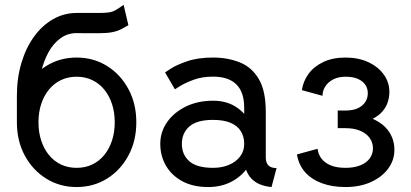

<svg xmlns="http://www.w3.org/2000/svg" viewBox="-20 -752 1675 782"><path d="M136.7 -361.3Q136.7 -411.6 147.2 -457.5Q157.7 -503.4 177.7 -539.6Q197.8 -575.7 226.6 -596.4Q255.4 -617.2 292 -617.2Q310.5 -617.2 316.7 -616.9Q322.8 -616.7 326.7 -616.7Q330.6 -616.7 341.3 -616.7Q352.1 -616.7 379.4 -616.7Q413.6 -616.7 434.1 -620.4Q454.6 -624 469.7 -631.3Q484.9 -638.7 502.9 -649.4L483.4 -732.4Q463.9 -718.3 451.2 -710.9Q438.5 -703.6 423.1 -701.4Q407.7 -699.2 378.9 -699.2Q360.8 -699.2 354.7 -699.2Q348.6 -699.2 344.7 -699.2Q340.8 -699.2 330.1 -699.2Q319.3 -699.2 292 -699.2Q240.7 -699.2 196.5 -674.1Q152.3 -648.9 119.1 -603.5Q85.9 -558.1 67.4 -496.3Q48.8 -434.6 48.8 -361.3V-253.9H136.7ZM292 -439.5Q327.1 -439.5 355.7 -425.8Q384.3 -412.1 404.8 -387Q425.3 -361.8 436.3 -328.1Q447.3 -294.4 447.3 -253.9Q447.3 -213.9 436.3 -179.9Q425.3 -146 404.8 -120.8Q384.3 -95.7 355.7 -82Q327.1 -68.4 292 -68.4Q256.8 -68.4 228.3 -82Q199.7 -95.7 179.2 -120.8Q158.7 -146 147.7 -179.9Q136.7 -213.9 136.7 -253.9Q136.7 -294.4 147.7 -328.1Q158.7 -361.8 179.2 -387Q199.7 -412.1 228.3 -425.8Q256.8 -439.5 292 -439.5ZM292 -517.6Q223.6 -517.6 168.5 -483.4Q113.3 -449.2 81.1 -389.6Q48.8 -330.1 48.8 -253.9Q48.8 -177.7 81.1 -118.2Q113.3 -58.6 168.5 -24.4Q223.6 9.8 292 9.8Q360.8 9.8 415.8 -24.4Q470.7 -58.6 502.9 -118.2Q535.2 -177.7 535.2 -253.9Q535.2 -330.1 502.9 -389.6Q470.7 -449.2 415.8 -483.4Q360.8 -517.6 292 -517.6Z M828.1 9.8Q883.3 9.8 926.3 -13.9Q969.2 -37.6 993.9 -77.4Q1018.6 -117.2 1018.6 -166Q1018.6 -214.8 997.8 -254.6Q977.1 -294.4 938.7 -318.1Q900.4 -341.8 847.7 -341.8Q785.6 -341.8 737.1 -318.1Q688.5 -294.4 660.6 -254.6Q632.8 -214.8 632.8 -166Q632.8 -117.2 655.8 -77.4Q678.7 -37.6 722.4 -13.9Q766.1 9.8 828.1 9.8ZM974.6 -166Q974.6 -136.7 958 -114.7Q941.4 -92.8 912.8 -80.6Q884.3 -68.4 847.7 -68.4Q781.7 -68.4 751.2 -95.2Q720.7 -122.1 720.7 -166Q720.7 -210 751.2 -236.8Q781.7 -263.7 847.7 -263.7Q891.6 -263.7 919.7 -251.5Q947.8 -239.3 961.2 -217.3Q974.6 -195.3 974.6 -166ZM1062.5 -110.8V-296.9Q1062.5 -382.3 1033.9 -430.4Q1005.4 -478.5 956.5 -498Q907.7 -517.6 847.7 -517.6Q785.6 -517.6 741.9 -502.4Q698.2 -487.3 675.3 -472.2Q652.3 -457 652.3 -457L692.4 -388.2Q692.4 -388.2 712.9 -401.1Q733.4 -414.1 768.3 -427Q803.2 -439.9 847.2 -439.9Q877.9 -439.9 901.6 -432.4Q925.3 -424.8 941.7 -409.2Q958 -393.6 966.3 -369.6Q974.6 -345.7 974.6 -312.5V-228.5L984.4 -219.2V-125L974.6 -110.8Q974.6 -82.5 982.2 -61Q989.7 -39.6 1003.9 -24.7Q1018.1 -9.8 1038.8 -1.2Q1059.6 7.3 1085.9 9.8L1106.4 -67.4Q1084.5 -67.4 1073.5 -78.1Q1062.5 -88.9 1062.5 -110.8Z M1387.2 -301.8Q1369.6 -301.8 1362.5 -301.8Q1355.5 -301.8 1355.5 -301.8V-230Q1355.5 -230 1362.3 -230Q1369.1 -230 1387.2 -230Q1422.4 -230 1447.5 -219.2Q1472.7 -208.5 1485.8 -189.9Q1499 -171.4 1499 -147.9Q1499 -124.5 1485.8 -106.7Q1472.7 -88.9 1447.5 -78.6Q1422.4 -68.4 1387.2 -68.4Q1352.1 -68.4 1327.9 -78.1Q1303.7 -87.9 1290 -105.2Q1276.4 -122.6 1273.4 -146L1189.5 -123Q1196.3 -80.6 1222.4 -51Q1248.5 -21.5 1290.5 -5.9Q1332.5 9.8 1387.2 9.8Q1445.8 9.8 1490.7 -10.5Q1535.6 -30.8 1561 -65.2Q1586.4 -99.6 1586.4 -141.6Q1586.4 -168 1577.1 -191.7Q1567.9 -215.3 1548.3 -234.9Q1528.8 -254.4 1498 -268.1Q1522.5 -280.8 1537.4 -297.9Q1552.2 -314.9 1559.1 -335.4Q1565.9 -356 1565.9 -377.9Q1565.9 -416.5 1543.2 -448.2Q1520.5 -480 1480.2 -498.8Q1439.9 -517.6 1387.2 -517.6Q1335 -517.6 1296.9 -499.5Q1258.8 -481.4 1236.8 -451.4Q1214.8 -421.4 1209.5 -384.8L1293.5 -361.8Q1293.5 -381.8 1304.7 -399.7Q1315.9 -417.5 1336.9 -428.5Q1357.9 -439.5 1387.2 -439.5Q1417 -439.5 1437 -430.9Q1457 -422.4 1467.5 -407.2Q1478 -392.1 1478 -372.1Q1478 -352.1 1467.5 -336.2Q1457 -320.3 1437 -311Q1417 -301.8 1387.2 -301.8Z"/></svg>

Font: Giphurs
Style: Regular
Weight: 400
Version: Version 2.010